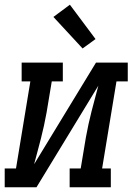

<svg xmlns="http://www.w3.org/2000/svg" viewBox="-44 -796 564 816"><path d="M-24 0V-80H24L85 -450H48V-530H223V-450H176L154 -318Q149 -290 143 -262.5Q137 -235 130 -207.5Q123 -180 115.5 -152.5Q108 -125 101 -98L364 -530H499V-450H451L390 -80H427V0H252V-80H299L321 -212Q326 -240 332 -267.5Q338 -295 345 -322.5Q352 -350 359.5 -377.5Q367 -405 374 -432L111 0ZM307 -590 183 -724 253 -776 362 -630Z"/></svg>

Font: Iosevka Slab Medium Oblique
Style: Regular
Weight: 500
Italic angle: -9°
Monospace: yes
Designer: Belleve Invis
Foundry: Belleve Invis
Version: Version 11.1.1; ttfautohint (v1.8.3)